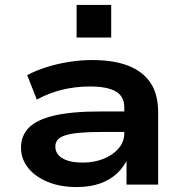

<svg xmlns="http://www.w3.org/2000/svg" viewBox="-20 -747 748 777"><path d="M290 10Q224 10 173 -11Q122 -32 93.5 -68Q65 -104 65 -150Q65 -197 96 -229.5Q127 -262 198 -279Q269 -296 389 -296H502V-213H393Q337 -213 300.5 -209.5Q264 -206 243 -199Q222 -192 213 -181Q204 -170 204 -154Q204 -123 233.5 -106Q263 -89 315 -89Q361 -89 399.5 -104.5Q438 -120 460.5 -147Q483 -174 483 -208V-312Q483 -357 448.5 -377Q414 -397 344 -397Q286 -397 232 -384Q178 -371 129 -344L90 -443Q126 -462 169 -475.5Q212 -489 259.5 -496.5Q307 -504 353 -504Q440 -504 499 -481Q558 -458 589 -412Q620 -366 620 -292V0H492V-108H498Q483 -73 454.5 -46Q426 -19 385 -4.5Q344 10 290 10ZM290 -595V-727H430V-595Z"/></svg>

Font: Nunito Sans 10pt Expanded
Style: Bold
Weight: 700
Width: 7
Designer: Vernon Adams
Foundry: Vernon Adams
Version: Version 3.101;gftools[0.9.27]